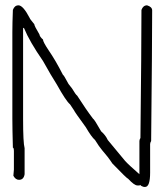

<svg xmlns="http://www.w3.org/2000/svg" viewBox="-20 -704 626 735"><path d="M50.8 -683.6Q68.4 -683.6 93.8 -634.8Q93.8 -632.3 111.3 -611.3Q111.3 -605 130.9 -572.3Q132.3 -563 144.5 -552.7Q144.5 -543.9 166 -511.7Q192.4 -473.6 220.7 -418Q224.1 -417 242.2 -382.8L255.9 -365.2Q270 -341.3 275.4 -337.9Q310.1 -283.7 335.9 -250Q340.8 -248 367.2 -201.2Q383.8 -187 392.6 -168L459 -87.9Q471.7 -73.7 513.7 -37.1V-164.1Q513.7 -169.4 517.6 -175.8Q521.5 -525.4 521.5 -666Q527.8 -683.6 543 -683.6Q562.5 -677.7 562.5 -664.1Q562.5 -541 558.6 -164.1Q554.7 -157.7 554.7 -152.3V-43Q554.7 11.7 535.2 11.7H531.2Q517.6 7.8 517.6 3.9L513.7 5.9H505.9Q494.1 5.9 470.7 -19.5Q466.8 -19.5 410.2 -78.1Q393.6 -103.5 371.1 -128.9Q359.4 -142.6 343.8 -168Q330.1 -179.7 308.6 -216.8Q263.7 -278.3 263.7 -281.2L248 -304.7Q232.9 -316.9 197.3 -380.9Q176.3 -413.6 144.5 -470.7Q92.8 -545.4 72.3 -595.7L68.4 -597.7V-248Q68.4 -157.7 74.2 -136.7V-37.1Q70.8 -15.6 52.7 -15.6Q39.6 -15.6 31.2 -31.2L33.2 -54.7V-125Q33.2 -138.7 29.3 -138.7Q27.3 -212.4 27.3 -250V-580.1Q27.3 -614.7 29.3 -666Q35.6 -683.6 50.8 -683.6Z"/></svg>

Font: CEF Fonts CJK
Style: Regular
Weight: 400
Designer: PartyBoss (派对大魔王)
Version: Release 2.25